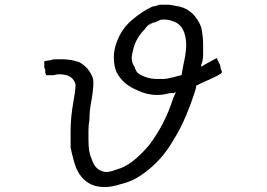

<svg xmlns="http://www.w3.org/2000/svg" viewBox="-20 -754 1110 798"><path d="M683.6 -734.4Q726.6 -726.6 726.6 -726.6Q789.1 -710.9 816.4 -640.6Q824.2 -601.6 824.2 -570.3Q824.2 -550.8 824.2 -527.3Q824.2 -503.9 816.4 -484.4V-480.5V-476.6L835.9 -488.3L878.9 -511.7H882.8V-507.8L894.5 -484.4L898.4 -464.8Q902.3 -460.9 902.3 -453.1Q902.3 -445.3 820.3 -410.2L796.9 -398.4V-402.3L793 -382.8Q777.3 -332 753.9 -275.4Q730.5 -218.8 703.1 -175.8Q652.3 -85.9 574.2 -31.2Q531.2 0 480.5 11.7Q445.3 23.4 414.1 23.4Q332 23.4 296.9 -54.7Q285.2 -85.9 273.4 -140.6V-179.7V-191.4V-210.9Q273.4 -265.6 285.2 -332Q296.9 -398.4 293 -406.2Q281.2 -445.3 226.6 -445.3Q214.8 -445.3 203.1 -441.4H187.5H171.9L168 -453.1V-464.8L164.1 -472.7V-480.5V-496.1V-500L191.4 -503.9Q199.2 -507.8 212.9 -507.8Q226.6 -507.8 234.4 -507.8Q273.4 -507.8 308.6 -496.1Q351.6 -472.7 367.2 -425.8Q371.1 -398.4 359.4 -332Q351.6 -293 351.6 -253.9Q347.7 -234.4 347.7 -212.9Q347.7 -191.4 347.7 -171.9Q347.7 -121.1 359.4 -97.7Q371.1 -58.6 394.5 -46.9Q410.2 -39.1 421.9 -39.1Q437.5 -39.1 468.8 -50.8Q527.3 -66.4 597.7 -148.4Q664.1 -234.4 699.2 -343.8L710.9 -371.1Q707 -371.1 703.1 -367.2H687.5Q671.9 -363.3 660.2 -361.3Q648.4 -359.4 632.8 -359.4Q589.8 -359.4 550.8 -378.9Q492.2 -402.3 464.8 -453.1Q453.1 -480.5 453.1 -515.6Q453.1 -546.9 464.8 -578.1Q484.4 -632.8 527.3 -669.9Q570.3 -707 613.3 -726.6L632.8 -730.5Q640.6 -734.4 640.6 -734.4ZM601.6 -656.2V-652.3ZM648.4 -671.9Q640.6 -668 634.8 -666Q628.9 -664.1 621.1 -660.2Q613.3 -660.2 613.3 -658.2Q613.3 -656.2 609.4 -656.2H605.5Q605.5 -652.3 601.6 -652.3Q597.7 -652.3 597.7 -650.4Q597.7 -648.4 593.8 -648.4Q589.8 -640.6 589.8 -640.6V-644.5L582 -632.8Q546.9 -597.7 535.2 -554.7Q527.3 -523.4 527.3 -515.6Q527.3 -492.2 539.1 -476.6Q546.9 -453.1 554.7 -449.2Q589.8 -425.8 632.8 -425.8H660.2Q671.9 -425.8 703.1 -433.6Q718.8 -437.5 724.6 -439.5Q730.5 -441.4 734.4 -441.4L742.2 -484.4Q753.9 -535.2 753.9 -566.4Q753.9 -593.8 746.1 -617.2Q734.4 -652.3 703.1 -664.1Q675.8 -675.8 648.4 -671.9Z"/></svg>

Font: 和音 by 宁静之雨，公众号njzyshare
Style: Regular
Weight: 400
Designer: Steve Matteson
Foundry: Ascender Corporation
Version: Version 6.00;June 8, 2018;FontCreator 11.0.0.2388 32-bit